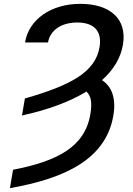

<svg xmlns="http://www.w3.org/2000/svg" viewBox="-20 -757 684 990"><path d="M108.3 -249.3 93.4 -161.6C224.8 -190 338.1 -231.5 425.4 -284.8C450.3 -263.1 455.6 -225.9 446 -168.7C418 0.7 275.6 74.2 47.2 118.3L31.2 213.1C314.3 163.7 527.3 63.6 564.6 -162.3C579.5 -250.7 556.5 -310.4 506 -343.8C565 -396.7 602.6 -457.7 614 -527C636.7 -664.1 542.3 -737.2 394.2 -737.2C245.7 -737.2 128.9 -658.7 109 -538H227.6C237.6 -599.4 294.7 -641 378.2 -641C464.8 -641 507.1 -596.6 493.3 -514.2C471.9 -387.1 349.8 -318.2 108.3 -249.3Z"/></svg>

Font: Magic Ui Pro Medium
Style: Italic
Weight: 500
Italic angle: -9.39999°
Designer: Stefan Endress, Andreas Faust
Version: Version 1.000;FEAKit 1.0